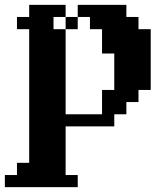

<svg xmlns="http://www.w3.org/2000/svg" viewBox="-20 -520 640 790"><path d="M299.8 200.2V250H0V200.2H49.8V149.9H100.1V-399.9H49.8V-450.2H100.1V-500H250V-450.2H299.8V-500H500V-450.2H549.8V-399.9H600.1V-149.9H549.8V-100.1H500V-49.8H450.2V0H250V200.2ZM250 -399.9V-49.8H399.9V-149.9H450.2V-299.8H399.9V-399.9H350.1V-450.2H299.8V-399.9H250V-450.2H200.2V-399.9Z"/></svg>

Font: Redaction 50
Style: Bold
Weight: 700
Designer: Jeremy Mickel / Forest Young
Foundry: MCKL
Version: Version 2.001;hotconv 1.0.113;makeotfexe 2.5.65598 DEVELOPME